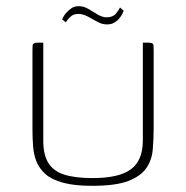

<svg xmlns="http://www.w3.org/2000/svg" viewBox="-20 -598 602 621"><path d="M477 -182Q477 -147 474 -113.5Q471 -80 453 -54Q435 -28 394.5 -12.5Q354 3 278 3Q221 3 184 -7Q147 -17 127 -35Q107 -53 98 -75.5Q89 -98 87 -125Q85 -152 85 -179V-436Q85 -446 85.5 -451Q86 -456 90 -458Q94 -460 101 -460H120V-143Q120 -98 136 -71.5Q152 -45 187 -33.5Q222 -22 279 -22Q365 -22 403.5 -50.5Q442 -79 442 -144V-460H460Q468 -460 472 -458Q476 -456 476.5 -451Q477 -446 477 -436ZM326 -519Q310 -519 295 -527.5Q280 -536 264 -544.5Q248 -553 233 -553Q217 -553 207 -543Q197 -533 193 -526L181 -535Q182 -538 185.5 -544.5Q189 -551 196 -558.5Q203 -566 212 -572Q221 -578 235 -578Q251 -578 266 -569Q281 -560 296 -551Q311 -542 325 -542Q345 -542 355 -554Q365 -566 368 -574L380 -563Q379 -560 375.5 -553Q372 -546 366 -538.5Q360 -531 350 -525Q340 -519 326 -519Z"/></svg>

Font: Genos ExtraLight
Style: Regular
Weight: 250
Designer: Robert E. Leuschke
Foundry: Robert E. Leuschke
Version: Version 1.010